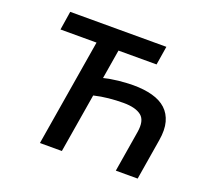

<svg xmlns="http://www.w3.org/2000/svg" viewBox="-123 -886 1153 1045"><g transform="rotate(20 454.0 -363.5)"><path d="M114.3 -727.3H671.2L653.8 -619H433.2L405.2 -449.9Q423.3 -454.5 444.8 -458.3Q466.3 -462 488.6 -464.5Q511 -467 533 -468.2Q555 -469.5 574.6 -469.5Q637.1 -469.5 685.4 -456.3Q733.7 -443.2 764.4 -415Q795.1 -386.7 807 -342.9Q818.9 -299 808.6 -237.2L769.5 0H643.1L682.2 -237.2Q693.9 -306.8 661.2 -333.5Q627.5 -360.8 556.8 -360.8Q513.8 -360.8 471.6 -356.5Q429.3 -352.3 387.4 -342.3L330.6 0H203.5L306.1 -619H97.3Z"/></g></svg>

Font: Inter P Semi Bold
Style: Italic
Weight: 600
Italic angle: 9.39999°
Designer: Rasmus Andersson
Foundry: rsms
Version: Version 3.018;git-588b23468